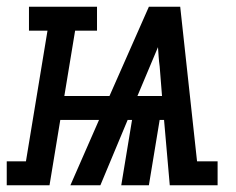

<svg xmlns="http://www.w3.org/2000/svg" viewBox="-82 -550 702 570"><path d="M-62 0V-71H-5L59 -459H4V-530H206V-459H141L109 -265H243L360 -530H453L503 -71H564V0H422L405 -194H392L360 0H278L310 -194H297L216 0H127L212 -194H97L65 0ZM326 -265H399L392 -353Q390 -367 389 -381.5Q388 -396 387 -410Q381 -396 375 -381.5Q369 -367 363 -353Z"/></svg>

Font: Iosevka Slab MdExObl
Style: Regular
Weight: 500
Width: 7
Italic angle: -9°
Monospace: yes
Designer: Belleve Invis
Foundry: Belleve Invis
Version: Version 11.1.1; ttfautohint (v1.8.3)